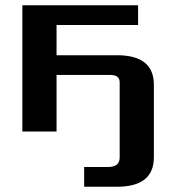

<svg xmlns="http://www.w3.org/2000/svg" viewBox="-20 -500 660 730"><path d="M65 0V-480H505V-405H195V-290H425Q565 -290 565 -178V98Q565 210 425 210H300V135H390Q435 135 435 99V-187Q435 -215 400 -215H195V0Z"/></svg>

Font: Xolonium
Style: Regular
Weight: 400
Designer: Severin Meyer
Version: Version 4.2